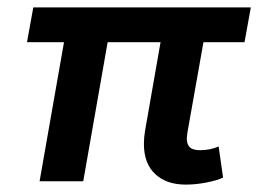

<svg xmlns="http://www.w3.org/2000/svg" viewBox="-20 -490 698 519"><path d="M369 -101Q369 -118 372 -136L414 -376H271L205 0H87L153 -376H53L70 -470H658L641 -376H530L487 -134Q485 -120 485 -116Q485 -99 493.5 -91.5Q502 -84 521 -84Q548 -84 571 -94L583 -10Q566 -2 537.5 3.5Q509 9 482 9Q430 9 399.5 -19.5Q369 -48 369 -101Z"/></svg>

Font: Niramit SemiBold
Style: Italic
Weight: 600
Italic angle: -10°
Designer: Katatrad Aksorn Co.,Ltd.
Foundry: Cadson Demak Co.,Ltd.
Version: Version 1.001; ttfautohint (v1.6)